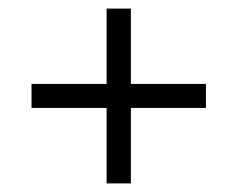

<svg xmlns="http://www.w3.org/2000/svg" viewBox="-20 -550 559 452"><path d="M288.1 -118.2H231V-295.9H54.2V-352.5H231V-529.8H288.1V-352.5H464.8V-295.9H288.1Z"/></svg>

Font: Potro Sans Bangla
Style: Regular
Weight: 400
Designer: Jayed Ahsan Saad
Foundry: Codepotro
Version: Potro Sans Bangla; Version 0.905